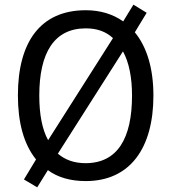

<svg xmlns="http://www.w3.org/2000/svg" viewBox="-20 -769 736 826"><path d="M640 -358C640 -474 612 -567 560 -630L611 -714L554 -749L510 -677C466 -708 412 -725 349 -725C153 -725 57 -587 57 -359C57 -242 82 -149 135 -83L83 3L140 37L186 -37C228 -6 283 10 349 10C539 10 640 -131 640 -358ZM149 -358C149 -542 213 -647 349 -647C398 -647 436 -633 466 -605L187 -166C161 -213 149 -278 149 -358ZM548 -358C548 -173 485 -67 348 -67C300 -67 260 -81 229 -108L509 -548C535 -501 548 -436 548 -358Z"/></svg>

Font: Noto Sans Sinhala UI SemiCondensed
Style: Regular
Weight: 400
Width: 4
Designer: Jelle Bosma - Monotype Design Team
Foundry: Monotype Imaging Inc.
Version: Version 2.006